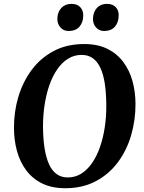

<svg xmlns="http://www.w3.org/2000/svg" viewBox="-20 -986 764 1016"><path d="M325 10Q254.5 10 203.2 -15.2Q152 -40.5 119 -84.5Q86 -128.5 70 -186.2Q54 -244 54 -308.5Q53.5 -394.5 77.2 -474Q101 -553.5 148 -616.5Q195 -679.5 264.5 -716.2Q334 -753 425.5 -753Q496.5 -753 547.8 -727.8Q599 -702.5 632 -658.5Q665 -614.5 680.8 -557.8Q696.5 -501 697 -438Q697.5 -351 674 -270.5Q650.5 -190 603.5 -127Q556.5 -64 486.8 -27Q417 10 325 10ZM338 -47Q378 -47 410.2 -67.2Q442.5 -87.5 467.5 -123.8Q492.5 -160 509.2 -208.2Q526 -256.5 534.5 -313.2Q543 -370 542.5 -430.5Q542 -494.5 534.5 -543.8Q527 -593 511.2 -626.8Q495.5 -660.5 471 -678Q446.5 -695.5 412 -695.5Q372.5 -695.5 340 -675.2Q307.5 -655 282.8 -619Q258 -583 241.2 -535Q224.5 -487 216 -431.2Q207.5 -375.5 207.5 -316Q208 -251 216 -200.8Q224 -150.5 239.8 -116.2Q255.5 -82 280.2 -64.5Q305 -47 338 -47ZM342.5 -822Q316.5 -822 299.8 -840.8Q283 -859.5 283.5 -887Q284.5 -923 304.8 -944.2Q325 -965.5 358 -965.5Q389 -965.5 405 -947.8Q421 -930 420.5 -903.5Q420 -867 400.2 -844.5Q380.5 -822 342.5 -822ZM530.5 -822Q505 -822 488.2 -840.8Q471.5 -859.5 472 -887Q473 -923 493 -944.2Q513 -965.5 546 -965.5Q576.5 -965.5 592.8 -947.8Q609 -930 608 -903.5Q607.5 -867 587.8 -844.5Q568 -822 530.5 -822Z"/></svg>

Font: Merriweather Light 18pt
Style: Bold Italic
Weight: 700
Italic angle: -7.8°
Version: Version 2.101